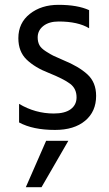

<svg xmlns="http://www.w3.org/2000/svg" viewBox="-20 -532 452 795"><path d="M87 243 171 51H263L152 243ZM349 -490V-415Q303 -443 223 -443Q183 -443 159.5 -424.5Q136 -406 136 -377Q136 -359 143 -345.5Q150 -332 170.5 -319Q191 -306 200.5 -301.5Q210 -297 242 -283Q306 -257 342 -224Q378 -191 378 -135Q378 -70 332.5 -32Q287 6 208 6Q116 6 59 -25V-102Q126 -62 203 -62Q249 -62 273 -80Q297 -98 297 -129Q297 -165 270.5 -185Q244 -205 182 -230Q125 -252 90.5 -285Q56 -318 56 -374Q56 -437 103.5 -474.5Q151 -512 222 -512Q301 -512 349 -490Z"/></svg>

Font: Hind
Style: Regular
Weight: 400
Designer: Manushi Parikh, Satya Rajpurohit
Foundry: Indian Type Foundry
Version: Version 2.000;PS 1.0;hotconv 1.0.79;makeotf.lib2.5.61930